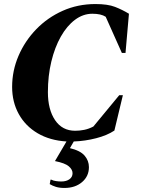

<svg xmlns="http://www.w3.org/2000/svg" viewBox="-20 -690 702 950"><path d="M299 240Q274 240 256.5 234.5Q239 229 226 221L230 199H234Q243 204 257 206Q271 208 283 208Q308 208 323.5 197Q339 186 339 167Q339 149 320.5 133Q302 117 252 107L309 10Q227 5 166.5 -30.5Q106 -66 73 -125.5Q40 -185 40 -260Q40 -340 71.5 -413.5Q103 -487 159 -545Q215 -603 290 -636.5Q365 -670 452 -670Q513 -670 549 -656Q585 -642 618 -622L601 -428H583L503 -607Q480 -622 437 -622Q391 -622 351 -592Q311 -562 281 -509Q251 -456 234 -385.5Q217 -315 217 -234Q217 -148 252.5 -95.5Q288 -43 352 -43Q374 -43 396.5 -47.5Q419 -52 442 -64L570 -219H588L546 -44Q510 -20 455.5 -6Q401 8 345 10L326 43Q377 55 398.5 80Q420 105 420 137Q420 182 386 211Q352 240 299 240Z"/></svg>

Font: Spectral ExtraBold
Style: Italic
Weight: 800
Italic angle: -10°
Designer: Jean-Baptiste Levee
Foundry: Production Type
Version: Version 2.001